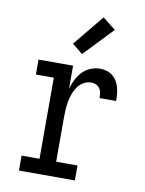

<svg xmlns="http://www.w3.org/2000/svg" viewBox="-86 -825 671 886"><g transform="rotate(10 250.0 -382.0)"><path d="M65 0V-70H149V-450H65V-520H227V-411Q233 -434 243.5 -455Q254 -476 270 -493Q286 -510 308 -519Q330 -528 353 -528Q369 -528 384 -523.5Q399 -519 411.5 -509Q424 -499 432 -485.5Q440 -472 444 -456.5Q448 -441 449.5 -425.5Q451 -410 451 -394H373Q373 -406 371.5 -417.5Q370 -429 363.5 -438.5Q357 -448 346.5 -453Q336 -458 325 -458Q305 -458 288 -448.5Q271 -439 260 -423Q249 -407 242.5 -389Q236 -371 232.5 -352Q229 -333 228 -314Q227 -295 227 -276V-70H327V0ZM258 -580 209 -620 327 -764 388 -716Z"/></g></svg>

Font: Iosevka Curly Slab
Style: Regular
Weight: 400
Monospace: yes
Designer: Belleve Invis
Foundry: Belleve Invis
Version: Version 22.1.2; ttfautohint (v1.8.4)